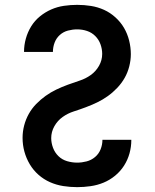

<svg xmlns="http://www.w3.org/2000/svg" viewBox="-20 -763 640 791"><path d="M298 8Q269 8 240.5 3.5Q212 -1 186 -12.5Q160 -24 138.5 -43Q117 -62 102.5 -86.5Q88 -111 80.5 -138.5Q73 -166 73 -195Q73 -221 79.5 -246Q86 -271 98.5 -293.5Q111 -316 129 -334.5Q147 -353 168 -368Q189 -383 212 -394Q235 -405 259.5 -414Q284 -423 308.5 -431Q333 -439 354 -454Q375 -469 388 -492Q401 -515 401 -541Q401 -561 394 -580.5Q387 -600 372.5 -614.5Q358 -629 338.5 -635.5Q319 -642 298 -642Q279 -642 260 -637Q241 -632 226.5 -619Q212 -606 205 -587.5Q198 -569 198 -549Q198 -549 198 -549Q198 -549 198 -549H79Q79 -549 79 -549.5Q79 -550 79 -550Q79 -577 86.5 -604Q94 -631 108.5 -654.5Q123 -678 144.5 -695.5Q166 -713 191 -724Q216 -735 243.5 -739Q271 -743 298 -743Q327 -743 355 -738.5Q383 -734 408.5 -722.5Q434 -711 455.5 -691.5Q477 -672 491 -648Q505 -624 512 -596Q519 -568 519 -540Q519 -515 512.5 -489.5Q506 -464 493.5 -442Q481 -420 463 -401Q445 -382 424 -367Q403 -352 380 -341Q357 -330 333 -321Q309 -312 284 -304Q259 -296 238 -281Q217 -266 204 -243Q191 -220 191 -194Q191 -174 198.5 -154Q206 -134 221 -119.5Q236 -105 256.5 -99Q277 -93 298 -93Q317 -93 336.5 -98Q356 -103 371.5 -116Q387 -129 394.5 -148Q402 -167 402 -187Q402 -187 402 -187Q402 -187 402 -187H521Q521 -187 521 -186.5Q521 -186 521 -186Q521 -158 513.5 -131Q506 -104 491 -80.5Q476 -57 454 -39Q432 -21 406.5 -10.5Q381 0 353 4Q325 8 298 8Z"/></svg>

Font: Zed Sans Extended
Style: Bold
Weight: 700
Width: 7
Designer: Belleve Invis
Foundry: Belleve Invis
Version: Version 1.0.0; ttfautohint (v1.8.4)